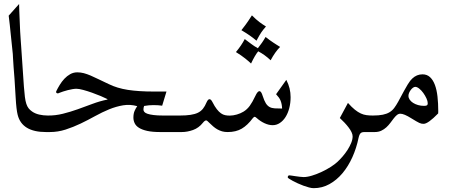

<svg xmlns="http://www.w3.org/2000/svg" viewBox="-20 -726 2347 981"><path d="M24.4 -646 77.6 -705.6Q77.6 -690.9 78.6 -669.7Q79.6 -648.4 80.6 -620.6L83 -564.9Q84.5 -534.2 86.2 -516.1Q87.9 -498 87.9 -492.7L102.1 -283.7Q104.5 -252 107.2 -230.7Q109.9 -209.5 114.5 -195.6Q119.1 -181.6 126.2 -172.6Q133.3 -163.6 144 -156.2Q159.2 -145.5 180.2 -140.6Q201.2 -135.7 224.6 -135.7H229.5Q233.4 -135.7 236.1 -132.1Q238.8 -128.4 240.5 -122.6Q242.2 -116.7 243.2 -109.1Q244.1 -101.6 244.1 -93.8Q244.1 -77.6 240.5 -64.5Q236.8 -51.3 229.5 -51.3H214.8Q92.3 -51.3 70.3 -139.2Q63.5 -165.5 60.1 -226.1L54.2 -322.3L49.3 -385.3Q46.9 -415 46.4 -431.4Q45.9 -447.8 45.4 -450.2L33.2 -567.4Q32.2 -579.6 30 -598.9Q27.8 -618.2 24.4 -646Z M888.7 -51.3H798.8Q758.8 -51.3 732.4 -57.1Q706.1 -63 690.4 -72.8Q674.8 -82.5 668.2 -96.2Q661.6 -109.9 661.6 -125Q661.6 -145.5 667.7 -159.4Q673.8 -173.3 681.2 -183.6Q645 -193.8 609.4 -188Q573.7 -182.1 537.8 -167.5Q502 -152.8 465.8 -132.8Q429.7 -112.8 392.1 -94.7Q354.5 -76.7 315.2 -64Q275.9 -51.3 234.4 -51.3H219.7Q212.4 -51.3 208.7 -64.5Q205.1 -77.6 205.1 -93.5Q205.1 -109.4 208.7 -122.6Q212.4 -135.7 219.7 -135.7H224.6Q263.2 -135.3 301.3 -144.8Q339.4 -154.3 377 -167.7Q414.6 -181.2 452.4 -195.3Q490.2 -209.5 528.8 -217.3V-219.7Q516.6 -226.1 495.1 -235.1Q473.6 -244.1 450.2 -252.4Q426.8 -260.7 405 -266.6Q383.3 -272.5 370.1 -272.5Q361.8 -272.5 350.1 -270.5Q338.4 -268.6 326.2 -265.4Q314 -262.2 302.5 -258.5Q291 -254.9 283.2 -251.5Q278.8 -249 274.9 -249Q271 -249 268.8 -251.2Q266.6 -253.4 266.6 -256.3Q266.6 -257.3 267.6 -260.3Q274.9 -275.4 285.2 -292.2Q295.4 -309.1 308.8 -323.5Q322.3 -337.9 338.9 -347.2Q355.5 -356.4 375 -356.4Q392.1 -356.4 408.4 -352.1Q424.8 -347.7 443.4 -339.8Q461.9 -332 484.4 -320.8Q506.8 -309.6 535.6 -296.4Q578.1 -275.4 633.3 -266.8Q688.5 -258.3 765.1 -258.3H830.6L808.6 -186Q789.1 -189 764.2 -189Q740.7 -189 716.3 -184.6Q712.9 -175.8 712.9 -166Q712.9 -159.7 717.5 -154.1Q722.2 -148.4 733.9 -144.5Q745.6 -140.6 764.9 -138.2Q784.2 -135.7 813.5 -135.7H903.3Q910.6 -135.7 914.3 -122.6Q918 -109.4 918 -93.5Q918 -77.6 914.3 -64.5Q910.6 -51.3 903.3 -51.3Z M1230.5 -526.4Q1247.6 -513.7 1262.7 -502.2Q1277.8 -490.7 1297.4 -479.5Q1308.6 -493.7 1318.4 -507.6Q1328.1 -521.5 1336.9 -537.1Q1348.1 -528.3 1357.9 -521.2Q1367.7 -514.2 1376.5 -508.3Q1385.3 -502.4 1393.8 -497.1Q1402.3 -491.7 1411.1 -486.3Q1385.7 -460.9 1362.8 -418Q1333 -446.3 1299.3 -463.9Q1282.7 -443.8 1262.7 -401.4Q1252.9 -411.1 1233.4 -426.8Q1213.9 -442.4 1185.5 -460Q1213.9 -494.1 1230.5 -526.4ZM1267.1 -647.5Q1288.6 -626 1305.9 -613Q1323.2 -600.1 1338.9 -590.8Q1331.1 -581.5 1325.7 -575Q1320.3 -568.4 1315.2 -560.8Q1310.1 -553.2 1304.4 -543.5Q1298.8 -533.7 1290.5 -518.1Q1273.9 -532.2 1255.6 -544.9Q1237.3 -557.6 1213.4 -571.8Q1236.3 -600.6 1248.3 -618.7Q1260.3 -636.7 1267.1 -647.5ZM1442.9 -317.9Q1454.1 -296.4 1459.5 -274.4Q1464.8 -252.4 1464.8 -229.5Q1464.8 -199.7 1458 -173.6Q1451.2 -147.5 1439 -128.2Q1426.8 -108.9 1409.9 -97.7Q1393.1 -86.4 1373 -86.4Q1353.5 -86.4 1332 -96.2Q1310.5 -106 1291.5 -123Q1284.2 -129.4 1281.2 -129.4Q1277.8 -129.4 1271.5 -122.1Q1244.6 -85.9 1215.1 -68.6Q1185.5 -51.3 1143.6 -51.3Q1127.4 -51.3 1114.7 -54.9Q1102.1 -58.6 1090.8 -64.9Q1079.6 -71.3 1069.3 -80.1Q1059.1 -88.9 1048.8 -99.1Q1038.1 -110.8 1033.2 -110.8Q1026.4 -110.8 1016.6 -98.6Q995.6 -72.3 966.3 -61.8Q937 -51.3 908.2 -51.3H893.6Q886.2 -51.3 882.6 -64.5Q878.9 -77.6 878.9 -93.5Q878.9 -109.4 882.6 -122.6Q886.2 -135.7 893.6 -135.7H898.4Q931.2 -135.7 953.6 -139.2Q976.1 -142.6 991.5 -150.1Q1006.8 -157.7 1017.1 -170.7Q1027.3 -183.6 1035.2 -202.6Q1042.5 -219.2 1050.3 -219.2Q1058.1 -219.2 1065.4 -204.6Q1077.1 -181.6 1087.9 -168Q1098.6 -154.3 1109.1 -147Q1119.6 -139.6 1130.6 -137.5Q1141.6 -135.3 1153.8 -135.3Q1170.9 -135.3 1190.2 -140.9Q1209.5 -146.5 1224.6 -155.8Q1242.7 -167 1256.1 -185.3Q1269.5 -203.6 1284.7 -235.8Q1295.9 -260.3 1305.7 -260.3Q1314.9 -260.3 1322.3 -235.4Q1330.1 -211.4 1338.1 -198.5Q1346.2 -185.5 1357.2 -179.4Q1368.2 -173.3 1383.5 -172.4Q1398.9 -171.4 1421.4 -171.4Q1420.9 -183.6 1418.9 -193.4Q1417 -203.1 1413.6 -211.7Q1410.2 -220.2 1404.5 -228Q1398.9 -235.8 1390.6 -244.6Z M1757.8 -200.2Q1777.3 -178.2 1793.2 -165.5Q1809.1 -152.8 1823.5 -146.2Q1837.9 -139.6 1852.5 -137.7Q1867.2 -135.7 1884.8 -135.7H1889.6Q1897 -135.7 1900.6 -122.6Q1904.3 -109.4 1904.3 -93.5Q1904.3 -77.6 1900.6 -64.5Q1897 -51.3 1889.6 -51.3H1839.4Q1829.6 -51.3 1823 -45.9Q1816.4 -40.5 1812 -21.5Q1801.3 30.8 1780.3 77.4Q1759.3 124 1729.7 159.2Q1700.2 194.3 1663.1 214.8Q1626 235.4 1582.5 235.4Q1572.3 235.4 1558.6 231.7Q1544.9 228 1530.3 222.7Q1515.6 217.3 1501.2 210.7Q1486.8 204.1 1475.6 198Q1464.4 191.9 1457.3 187.3Q1450.2 182.6 1450.2 180.7Q1450.2 169.9 1459 169.9Q1461.9 169.9 1470.7 171.4Q1479.5 172.9 1490.2 174.3Q1501 175.8 1512 177.2Q1522.9 178.7 1531.2 178.7Q1550.3 178.7 1574.7 171.1Q1599.1 163.6 1623.3 152.3Q1647.5 141.1 1668.9 127.4Q1690.4 113.8 1704.1 101.1Q1717.3 88.9 1731 73Q1744.6 57.1 1755.9 39.6Q1767.1 22 1774.4 4.2Q1781.7 -13.7 1781.7 -29.3Q1781.7 -39.1 1776.1 -50.8Q1770.5 -62.5 1761.2 -74.7Q1752 -86.9 1740.2 -99.4Q1728.5 -111.8 1716.3 -123Z M2101.6 -282.2Q2096.2 -282.2 2090.1 -277.8Q2084 -273.4 2078.9 -266.6Q2073.7 -259.8 2070.3 -251.7Q2066.9 -243.7 2066.9 -236.3Q2066.9 -226.1 2073.2 -216.8Q2079.6 -207.5 2090.6 -200.4Q2101.6 -193.4 2116 -189.2Q2130.4 -185.1 2146.5 -185.1Q2156.7 -185.1 2161.1 -187.7Q2165.5 -190.4 2165.5 -198.2Q2165.5 -209 2158.9 -223.4Q2152.3 -237.8 2142.8 -251Q2133.3 -264.2 2122.1 -273.2Q2110.8 -282.2 2101.6 -282.2ZM2218.8 -146.5Q2167 -93.3 2144.5 -93.3Q2138.7 -93.3 2133.8 -94.2Q2128.9 -95.2 2122.3 -98.1Q2115.7 -101.1 2106.2 -106.7Q2096.7 -112.3 2081.5 -121.6Q2044.4 -145 2025.4 -145Q2016.1 -145 2007.8 -138.2Q1999.5 -131.3 1991.5 -120.8Q1983.4 -110.4 1974.4 -98.1Q1965.3 -85.9 1953.9 -75.4Q1942.4 -64.9 1928 -58.1Q1913.6 -51.3 1894.5 -51.3H1879.9Q1872.1 -51.3 1868.2 -64.5Q1864.3 -77.6 1864.3 -93.5Q1864.3 -109.4 1867.9 -122.6Q1871.6 -135.7 1879.9 -135.7H1884.8Q1915.5 -135.7 1935.8 -139.9Q1956.1 -144 1970.2 -152.6Q1984.4 -161.1 1994.4 -174.6Q2004.4 -188 2014.6 -206.5Q2032.2 -239.7 2043.7 -260.5Q2055.2 -281.2 2062.7 -293.7Q2070.3 -306.2 2075.7 -313Q2081.1 -319.8 2086.4 -324.7Q2108.9 -346.2 2138.7 -346.2Q2161.6 -346.2 2177 -332Q2192.4 -317.9 2201.9 -292.7Q2211.4 -267.6 2215.3 -232.9Q2219.2 -198.2 2219.2 -157.7Z"/></svg>

Font: HM XNiloofar
Style: Regular
Weight: 400
Designer: Hossein Movahhedian
Version: Version 2.8, 2015